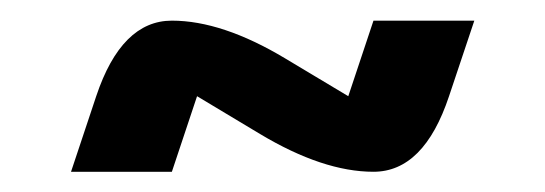

<svg xmlns="http://www.w3.org/2000/svg" viewBox="-20 -435 528 186"><path d="M439.5 -415 415 -341.8Q390.6 -268.6 341.8 -268.6Q293 -268.6 231.9 -305.2L170.9 -341.8L146.5 -268.6H48.8L73.2 -341.8Q97.7 -415 146.5 -415Q195.3 -415 256.3 -378.4L317.4 -341.8L341.8 -415Z"/></svg>

Font: BabelStone Runic Byrhtferth
Style: Regular
Weight: 400
Designer: Andrew West
Foundry: BabelStone
Version: Version 7.004;November 9, 2023